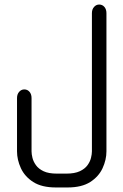

<svg xmlns="http://www.w3.org/2000/svg" viewBox="-20 -651 543 846"><path d="M278 175H226Q164 175 126.5 151Q89 127 72 90Q55 53 55 16V-219Q55 -236 64.5 -246.5Q74 -257 87 -257Q101 -257 110 -246.5Q119 -236 119 -219V16Q119 28 123 44.5Q127 61 138.5 77Q150 93 172 103.5Q194 114 231 114H272Q309 114 331.5 103.5Q354 93 365.5 77Q377 61 381 44.5Q385 28 385 16V-593Q385 -610 394.5 -620.5Q404 -631 417 -631Q431 -631 440 -620.5Q449 -610 449 -593V16Q449 53 432 90Q415 127 377.5 151Q340 175 278 175Z"/></svg>

Font: Beiruti
Style: Regular
Weight: 400
Designer: Arlette Boutros
Foundry: Boutros
Version: Version 1.41